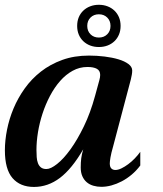

<svg xmlns="http://www.w3.org/2000/svg" viewBox="-24 -758 669 790"><path d="M167 -62.5Q184.6 -62.5 210.9 -83.3Q237.3 -104 265.6 -143.1Q293.9 -182.1 321 -237.8Q348.1 -293.5 367.2 -363.8L384.8 -428.2Q388.2 -439.9 388.2 -449.7Q388.2 -467.3 374.5 -474.9Q360.8 -482.4 335.9 -482.4Q303.2 -482.4 274.9 -466.8Q246.6 -451.2 223.4 -424.8Q200.2 -398.4 181.9 -363.8Q163.6 -329.1 151.1 -291Q138.7 -252.9 132.3 -214.4Q126 -175.8 126 -141.1Q126 -126 127 -111.8Q127.9 -97.7 132.1 -86.7Q136.2 -75.7 144.5 -69.1Q152.8 -62.5 167 -62.5ZM-3.9 -139.6Q-3.9 -179.7 4.9 -224.1Q13.7 -268.6 31.7 -311.8Q49.8 -355 77.9 -394.3Q106 -433.6 144.5 -463.6Q183.1 -493.7 232.4 -511.5Q281.7 -529.3 342.3 -529.3Q374.5 -529.3 406.2 -525.4Q438 -521.5 463.4 -513.9Q488.8 -506.3 504.4 -494.6Q520 -482.9 520 -467.8Q520 -459.5 518.3 -450.2Q516.6 -440.9 514.2 -430.7L441.9 -157.2Q433.1 -126.5 430.4 -109.6Q427.7 -92.8 427.7 -85.9Q427.7 -71.3 434.1 -64.9Q440.4 -58.6 450.7 -58.6Q461.9 -58.6 475.6 -65.2Q489.3 -71.8 503.4 -82.3Q517.6 -92.8 530.5 -106.2Q543.5 -119.6 553.2 -133.3V-77.1Q537.1 -55.7 517.6 -39.3Q498 -22.9 477.1 -12Q456.1 -1 434.6 4.9Q413.1 10.7 393.1 10.7Q375.5 10.7 359.9 6.1Q344.2 1.5 332.8 -8.3Q321.3 -18.1 314.7 -33.2Q308.1 -48.3 308.1 -68.8Q308.1 -89.8 310.3 -106.9Q312.5 -124 318.4 -143.6Q272 -63.5 222.7 -26.1Q173.3 11.2 115.7 11.2Q59.1 11.2 27.6 -25.1Q-3.9 -61.5 -3.9 -139.6ZM293.5 -651.4Q293.5 -670.9 300 -686.8Q306.6 -702.6 318.6 -714.1Q330.6 -725.6 346.9 -731.9Q363.3 -738.3 382.8 -738.3Q402.3 -738.3 418.7 -731.9Q435.1 -725.6 447 -714.1Q459 -702.6 465.6 -686.8Q472.2 -670.9 472.2 -651.4Q472.2 -631.8 465.6 -616Q459 -600.1 447 -588.6Q435.1 -577.1 418.7 -570.8Q402.3 -564.5 382.8 -564.5Q363.3 -564.5 346.9 -570.8Q330.6 -577.1 318.6 -588.6Q306.6 -600.1 300 -616Q293.5 -631.8 293.5 -651.4ZM335 -651.4Q335 -630.4 348.4 -616.9Q361.8 -603.5 382.8 -603.5Q403.8 -603.5 417.2 -616.9Q430.7 -630.4 430.7 -651.4Q430.7 -672.4 417.2 -685.8Q403.8 -699.2 382.8 -699.2Q361.8 -699.2 348.4 -685.8Q335 -672.4 335 -651.4Z"/></svg>

Font: Arian AMU Serif
Style: Bold Italic
Weight: 700
Italic angle: -15°
Designer: Ruben Hakobyan (Tarumian)
Foundry: Ruben Hakobyan (Tarumian)
Version: Version 1.002